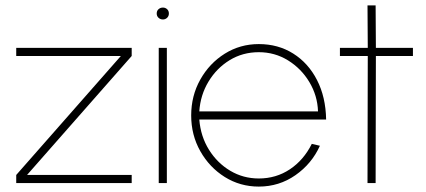

<svg xmlns="http://www.w3.org/2000/svg" viewBox="-20 -677 1576 710"><path d="M467 -470 80 -30H467V0H40V-30L427 -470H40V-500H467Z M567 -500H597V0H567ZM582.5 -605Q573 -605 566.2 -611.2Q559.5 -617.5 559.5 -627Q559.5 -637 566.2 -643Q573 -649 582.5 -649Q591.5 -649 598 -643Q604.5 -637 604.5 -627Q604.5 -617.5 598 -611.2Q591.5 -605 582.5 -605Z M937 13Q868 13 811.2 -22.5Q754.5 -58 720.8 -117.8Q687 -177.5 687 -250Q687 -323 720.8 -383Q754.5 -443 811.2 -478.5Q868 -514 937 -514Q1008.5 -514 1064.2 -479Q1120 -444 1152.2 -381.2Q1184.5 -318.5 1186 -235H717Q722 -172.5 752.8 -123.2Q783.5 -74 831.5 -45.5Q879.5 -17 937 -17Q1001 -17 1052 -51Q1103 -85 1133 -145L1163 -138Q1133 -71.5 1072.5 -29.2Q1012 13 937 13ZM717 -265H1156Q1154 -323.5 1124 -373.5Q1094 -423.5 1045 -453.8Q996 -484 937 -484Q877.5 -484 829.2 -454.5Q781 -425 751 -375.2Q721 -325.5 717 -265Z M1507 -470H1370L1369 0H1339L1340 -470H1237V-500H1340L1339 -657H1369L1370 -500H1507Z"/></svg>

Font: Urbanist Thin
Style: Regular
Weight: 100
Designer: Corey Hu
Foundry: Corey Hu
Version: Version 1.330; ttfautohint (v1.8.4.7-5d5b)